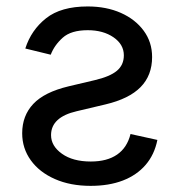

<svg xmlns="http://www.w3.org/2000/svg" viewBox="-20 -573 568 604"><path d="M59.6 -420.4Q78.1 -478.5 125 -515.6Q171.9 -552.7 255.9 -552.7Q314.5 -552.7 360.1 -532.5Q405.8 -512.2 432.1 -476.3Q458.5 -440.4 458.5 -393.6Q458.5 -335.9 422.4 -299.1Q386.2 -262.2 312 -244.6L221.2 -223.1Q181.2 -213.9 160.9 -195.1Q140.6 -176.3 140.6 -147.9Q140.6 -113.8 174.8 -89.4Q209 -64.9 265.6 -64.9Q316.9 -64.9 348.4 -86.7Q379.9 -108.4 390.6 -151.4L475.1 -132.8Q465.8 -86.4 438 -54.2Q410.2 -22 366.5 -5.1Q322.8 11.7 265.1 11.7Q201.2 11.7 152.6 -9.8Q104 -31.2 76.9 -68.8Q49.8 -106.4 49.8 -153.8Q49.8 -209 84.7 -246.1Q119.6 -283.2 195.3 -301.3L277.8 -320.8Q325.7 -332 347.7 -350.3Q369.6 -368.7 369.6 -398.9Q369.6 -433.1 337.2 -455.6Q304.7 -478 255.9 -478Q203.6 -478 177.2 -454.3Q150.9 -430.7 139.6 -400.9Z"/></svg>

Font: Atlassian Sans
Style: Regular
Weight: 400
Designer: Rasmus Andersson
Foundry: Modifications by Atlassian Pty Ltd, manufactured by rsms
Version: Version 4.001;git-9221beed3